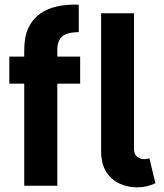

<svg xmlns="http://www.w3.org/2000/svg" viewBox="-20 -797 704 824"><path d="M84 0V-438H20V-554H84V-582Q84 -638 101 -675.5Q118 -713 149 -736Q180 -759 223 -769Q266 -779 318 -777V-659Q291 -659 270.5 -653Q250 -647 238 -630.5Q226 -614 226 -583V-554H324V-438H226V0ZM567 7Q530 7 494.5 -8.5Q459 -24 436.5 -58.5Q414 -93 414 -149V-740H555V-158Q555 -136 568 -125Q581 -114 599 -114Q612 -114 621 -118L647 -11Q612 7 567 7Z"/></svg>

Font: Parkinsans SemiBold
Style: Regular
Weight: 600
Designer: Red Stone, Indian Type Foundry
Foundry: Indian Type Foundry
Version: Version 1.000